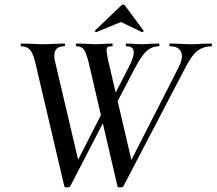

<svg xmlns="http://www.w3.org/2000/svg" viewBox="-20 -815 945 838"><path d="M314 -613Q311 -613 311 -619Q311 -625 314 -625L354 -624Q382 -622 394 -622Q416 -622 442 -624L468 -625Q472 -625 472 -619Q472 -613 468 -613Q455 -613 450 -609.5Q445 -606 445 -595Q445 -587 452 -552L558 -97L501 -14L759 -520Q774 -549 774 -570Q774 -590 761 -601.5Q748 -613 722 -613Q719 -613 719 -619Q719 -625 722 -625L760 -624Q792 -622 817 -622Q835 -622 861 -624L902 -625Q905 -625 905 -619Q905 -613 902 -613Q869 -613 843 -594Q817 -575 787 -516L518 -1Q515 3 505 3Q494 3 493 -1L367 -542Q357 -583 346.5 -598Q336 -613 314 -613ZM73 -613Q70 -613 70 -619Q70 -625 73 -625L117 -624Q147 -622 162 -622Q190 -622 224 -624L260 -625Q264 -625 264 -619Q264 -613 260 -613Q217 -613 217 -572Q217 -560 219 -552L326 -97L268 -14L444 -359L459 -335L286 -1Q283 3 273 3Q262 3 261 -1L134 -542Q125 -581 111.5 -597Q98 -613 73 -613ZM458 -359 541 -520Q564 -564 564 -587Q564 -613 531 -613Q529 -613 529 -619Q529 -625 531 -625L558 -624Q582 -622 600 -622Q615 -622 637 -624L673 -625Q676 -625 676 -619Q676 -613 673 -613Q645 -613 622 -594Q599 -575 568 -516L473 -335ZM400 -675Q397 -675 395 -677.5Q393 -680 395 -682L508 -790Q513 -795 517 -795Q523 -795 526 -790L606 -682L607 -680Q607 -678 604 -676Q601 -674 599 -675L508 -719L401 -675Z"/></svg>

Font: Cormorant Garamond SemiBold
Style: Italic
Weight: 600
Italic angle: -10°
Designer: Christian Thalmann (Catharsis Fonts)
Foundry: Catharsis Fonts
Version: Version 4.000